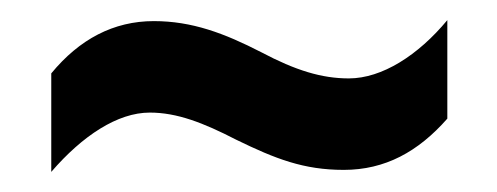

<svg xmlns="http://www.w3.org/2000/svg" viewBox="-20 -448 494 191"><path d="M215 -309C254 -290 282 -279 322 -279C363 -279 396 -297 425 -330V-428C396 -393 360 -370 327 -370C300 -370 274 -378 240 -396C203 -415 171 -427 133 -427C93 -427 59 -409 31 -375V-277C62 -313 97 -336 129 -336C156 -336 182 -326 215 -309Z"/></svg>

Font: Noto Sans Sinhala UI ExtraCondensed SemiBold
Style: Regular
Weight: 600
Width: 2
Designer: Jelle Bosma - Monotype Design Team
Foundry: Monotype Imaging Inc.
Version: Version 2.006